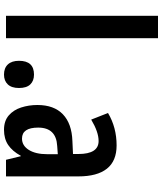

<svg xmlns="http://www.w3.org/2000/svg" viewBox="55 -855 810 960"><g transform="rotate(90 460.0 -375.0)"><path d="M171 0H59V-760H171Z M284 -65Q284 -140 353 -140Q384 -140 402 -121.5Q420 -103 420 -65Q420 -28 402 -9Q384 10 353 10Q320 10 302 -9.5Q284 -29 284 -65Z M707 -553Q785 -553 823.5 -504.5Q862 -456 862 -362V0H779L761 -74H759Q736 -32 705 -11Q674 10 629 10Q585 10 557.5 -13.5Q530 -37 517.5 -75.5Q505 -114 505 -157Q505 -240 551.5 -284.5Q598 -329 685 -332L750 -335V-362Q750 -463 685 -463Q640 -463 578 -426L545 -510Q617 -553 707 -553ZM710 -256Q618 -251 618 -161Q618 -80 673 -80Q708 -80 729.5 -114Q751 -148 751 -207V-259Z"/></g></svg>

Font: Noto Sans Thai Looped ExtraCondensed SemiBold
Style: Regular
Weight: 600
Width: 2
Designer: Sasikarn Vongin, Ben Mitchell
Foundry: The Fontpad Ltd
Version: Version 1.001; ttfautohint (v1.8.4.7-5d5b)